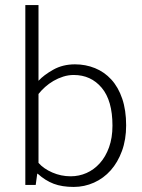

<svg xmlns="http://www.w3.org/2000/svg" viewBox="-20 -730 560 758"><path d="M478 -235Q478 -179 461.5 -134Q445 -89 417 -57.5Q389 -26 351 -9Q313 8 271 8Q225 8 192 -4.5Q159 -17 129 -44H127L121 0H80V-710H132V-411Q153 -434 190.5 -455Q228 -476 276 -476Q318 -476 355 -461Q392 -446 419.5 -416Q447 -386 462.5 -340.5Q478 -295 478 -235ZM424 -234Q424 -333 381.5 -383.5Q339 -434 271 -434Q250 -434 229.5 -427.5Q209 -421 191 -410.5Q173 -400 158 -386.5Q143 -373 132 -359V-87Q152 -64 186.5 -49Q221 -34 259 -34Q292 -34 321.5 -47Q351 -60 374 -85.5Q397 -111 410.5 -148.5Q424 -186 424 -234Z"/></svg>

Font: Mukta Vaani ExtraLight
Style: Regular
Weight: 275
Designer: Noopur Datye, Girish Dalvi, Yashodeep Gholap, Pallavi Karambelkar
Foundry: Ek Type
Version: Version 2.538;PS 1.000;hotconv 16.6.51;makeotf.lib2.5.65220;